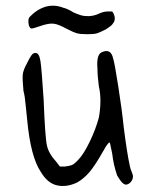

<svg xmlns="http://www.w3.org/2000/svg" viewBox="-20 -635 530 659"><path d="M425.8 -64.5Q427.7 -54.7 430.7 -48.8Q436.5 -33.2 436.5 -31.2Q436.5 -15.6 424.8 -6.3Q413.1 2.9 403.3 -4.9Q395.5 -9.8 381.8 -33.2Q369.1 -71.3 365.2 -107.4Q361.3 -124 360.4 -129.9Q359.4 -135.7 357.9 -142.1Q356.4 -148.4 353 -144.5Q349.6 -140.6 346.2 -136.2Q342.8 -131.8 335.9 -119.1Q306.6 -67.4 287.6 -44.9Q268.6 -22.5 245.1 -8.8Q208 8.8 174.8 1Q142.6 -6.8 120.1 -44.9Q85 -96.7 73.2 -224.6Q72.3 -228.5 68.8 -267.6Q65.4 -306.6 60.5 -323.2Q56.6 -363.3 58.1 -378.9Q59.6 -394.5 73.2 -418.9Q82 -437.5 88.4 -445.8Q94.7 -454.1 102.5 -453.1Q114.3 -453.1 118.7 -426.3Q123 -399.4 129.9 -291Q134.8 -163.1 141.1 -135.3Q147.5 -107.4 171.9 -81.1L185.5 -63.5H203.1Q218.8 -65.4 226.6 -68.4Q234.4 -71.3 249 -86.9Q267.6 -106.4 288.1 -148.9Q308.6 -191.4 319.3 -231.4Q330.1 -292 319.3 -338.9Q314.5 -375 314.5 -399.4Q310.5 -446.3 328.1 -455.1Q360.4 -470.7 368.2 -434.6Q373 -421.9 386.2 -336.9Q399.4 -252 404.3 -201.2Q416 -108.4 425.8 -64.5ZM137.7 -612.3Q168 -620.1 197.3 -608.4Q210.9 -605.5 233.4 -591.8Q260.7 -580.1 271.5 -580.1Q298.8 -577.1 323.2 -589.8Q337.9 -595.7 350.6 -595.7H365.2L369.1 -589.8Q374 -580.1 374 -572.3Q374 -569.3 373.5 -567.4Q373 -565.4 372.6 -563Q372.1 -560.5 371.1 -559.6Q370.1 -558.6 368.2 -555.2Q366.2 -551.8 364.3 -549.8Q360.4 -545.9 350.6 -539.1Q340.8 -532.2 338.9 -532.2Q322.3 -523.4 312.5 -520.5Q302.7 -517.6 280.3 -517.6Q254.9 -517.6 243.2 -521Q231.4 -524.4 209 -536.1Q180.7 -551.8 164.1 -553.7Q147.5 -555.7 119.1 -545.9Q93.8 -537.1 88.4 -537.1Q83 -537.1 79.1 -547.9Q74.2 -569.3 83 -578.1Q107.4 -603.5 137.7 -612.3Z"/></svg>

Font: JasonHandwriting4
Style: Regular
Weight: 400
Version: Version 1.01.21